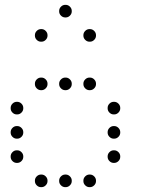

<svg xmlns="http://www.w3.org/2000/svg" viewBox="-20 -796 640 792"><path d="M249 -776Q239 -776 231.5 -768.5Q224 -761 224 -751V-749Q224 -739 231.5 -731.5Q239 -724 249 -724H251Q261 -724 268.5 -731.5Q276 -739 276 -749V-751Q276 -761 268.5 -768.5Q261 -776 251 -776ZM149 -676Q139 -676 131.5 -668.5Q124 -661 124 -651V-649Q124 -639 131.5 -631.5Q139 -624 149 -624H151Q161 -624 168.5 -631.5Q176 -639 176 -649V-651Q176 -661 168.5 -668.5Q161 -676 151 -676ZM349 -676Q339 -676 331.5 -668.5Q324 -661 324 -651V-649Q324 -639 331.5 -631.5Q339 -624 349 -624H351Q361 -624 368.5 -631.5Q376 -639 376 -649V-651Q376 -661 368.5 -668.5Q361 -676 351 -676ZM149 -476Q139 -476 131.5 -468.5Q124 -461 124 -451V-449Q124 -439 131.5 -431.5Q139 -424 149 -424H151Q161 -424 168.5 -431.5Q176 -439 176 -449V-451Q176 -461 168.5 -468.5Q161 -476 151 -476ZM249 -476Q239 -476 231.5 -468.5Q224 -461 224 -451V-449Q224 -439 231.5 -431.5Q239 -424 249 -424H251Q261 -424 268.5 -431.5Q276 -439 276 -449V-451Q276 -461 268.5 -468.5Q261 -476 251 -476ZM349 -476Q339 -476 331.5 -468.5Q324 -461 324 -451V-449Q324 -439 331.5 -431.5Q339 -424 349 -424H351Q361 -424 368.5 -431.5Q376 -439 376 -449V-451Q376 -461 368.5 -468.5Q361 -476 351 -476ZM49 -376Q39 -376 31.5 -368.5Q24 -361 24 -351V-349Q24 -339 31.5 -331.5Q39 -324 49 -324H51Q61 -324 68.5 -331.5Q76 -339 76 -349V-351Q76 -361 68.5 -368.5Q61 -376 51 -376ZM449 -376Q439 -376 431.5 -368.5Q424 -361 424 -351V-349Q424 -339 431.5 -331.5Q439 -324 449 -324H451Q461 -324 468.5 -331.5Q476 -339 476 -349V-351Q476 -361 468.5 -368.5Q461 -376 451 -376ZM49 -276Q39 -276 31.5 -268.5Q24 -261 24 -251V-249Q24 -239 31.5 -231.5Q39 -224 49 -224H51Q61 -224 68.5 -231.5Q76 -239 76 -249V-251Q76 -261 68.5 -268.5Q61 -276 51 -276ZM449 -276Q439 -276 431.5 -268.5Q424 -261 424 -251V-249Q424 -239 431.5 -231.5Q439 -224 449 -224H451Q461 -224 468.5 -231.5Q476 -239 476 -249V-251Q476 -261 468.5 -268.5Q461 -276 451 -276ZM49 -176Q39 -176 31.5 -168.5Q24 -161 24 -151V-149Q24 -139 31.5 -131.5Q39 -124 49 -124H51Q61 -124 68.5 -131.5Q76 -139 76 -149V-151Q76 -161 68.5 -168.5Q61 -176 51 -176ZM449 -176Q439 -176 431.5 -168.5Q424 -161 424 -151V-149Q424 -139 431.5 -131.5Q439 -124 449 -124H451Q461 -124 468.5 -131.5Q476 -139 476 -149V-151Q476 -161 468.5 -168.5Q461 -176 451 -176ZM149 -76Q139 -76 131.5 -68.5Q124 -61 124 -51V-49Q124 -39 131.5 -31.5Q139 -24 149 -24H151Q161 -24 168.5 -31.5Q176 -39 176 -49V-51Q176 -61 168.5 -68.5Q161 -76 151 -76ZM249 -76Q239 -76 231.5 -68.5Q224 -61 224 -51V-49Q224 -39 231.5 -31.5Q239 -24 249 -24H251Q261 -24 268.5 -31.5Q276 -39 276 -49V-51Q276 -61 268.5 -68.5Q261 -76 251 -76ZM349 -76Q339 -76 331.5 -68.5Q324 -61 324 -51V-49Q324 -39 331.5 -31.5Q339 -24 349 -24H351Q361 -24 368.5 -31.5Q376 -39 376 -49V-51Q376 -61 368.5 -68.5Q361 -76 351 -76Z"/></svg>

Font: Doto Rounded
Style: Regular
Weight: 400
Monospace: yes
Version: Version 1.000